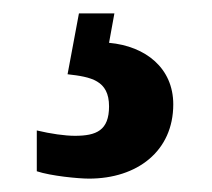

<svg xmlns="http://www.w3.org/2000/svg" viewBox="-20 -29 317 287"><path d="M113 238C185 238 239 197 239 127C239 73 198 40 143 35L151 -9H98L81 82C116 86 143 91 143 130C143 166 124 174 92 174C77 174 56 171 35 166V227C56 234 97 238 113 238Z"/></svg>

Font: Noto Serif Myanmar ExtraCondensed Black
Style: Regular
Weight: 900
Width: 2
Designer: Ben Mitchell and the Monotype Design Team
Foundry: Monotype Imaging Inc.
Version: Version 2.106